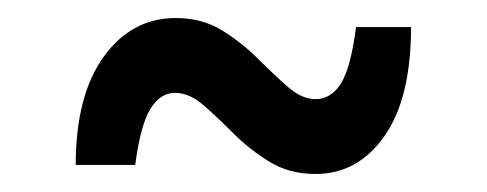

<svg xmlns="http://www.w3.org/2000/svg" viewBox="-20 -485 540 213"><path d="M64 -302Q64 -379 95 -422Q126 -465 175 -465Q204 -465 226 -451.5Q248 -438 266 -420Q284 -402 299.5 -388.5Q315 -375 330 -375Q347 -375 358 -392Q369 -409 375 -455H436Q436 -376 406.5 -334Q377 -292 330 -292Q301 -292 279 -305.5Q257 -319 239 -337Q221 -355 205.5 -368.5Q190 -382 174 -382Q158 -382 147 -364.5Q136 -347 130 -302Z"/></svg>

Font: Radio Canada Condensed
Style: Regular
Weight: 400
Width: 3
Designer: Charles Daoud, Etienne Aubert Bonn, Alexandre Saumier Demers, Jacques Le Bailly
Foundry: Radio-Canada
Version: Version 2.104; ttfautohint (v1.8.4.7-5d5b);gftools[0.9.28.de